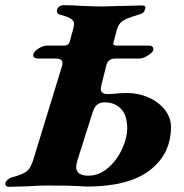

<svg xmlns="http://www.w3.org/2000/svg" viewBox="-27 -716 710 741"><path d="M-6 -11Q-4 -17 3 -23Q10 -29 20 -32Q59 -42 75 -54Q91 -66 100 -95L212 -460Q214 -465 214 -473Q214 -490 189 -490H119Q111 -490 106 -493.5Q101 -497 101 -502Q101 -515 119.5 -527.5Q138 -540 155 -540H219Q229 -540 234 -543.5Q239 -547 242 -555L257 -610Q259 -620 259 -623Q259 -635 247.5 -643Q236 -651 206 -659Q188 -664 194 -681Q196 -687 203 -691.5Q210 -696 217 -696Q254 -696 294 -693Q346 -691 365 -691L441 -693Q499 -695 522 -695Q538 -695 533 -680Q530 -671 524.5 -666.5Q519 -662 507 -659Q462 -646 446 -635Q430 -624 424 -601L412 -556L410 -548Q410 -540 424 -540H547Q565 -540 565 -525Q565 -516 545.5 -503Q526 -490 511 -490H418Q391 -490 384 -466L364 -387Q362 -377 362 -374Q362 -353 388 -353Q401 -353 423 -355Q445 -357 464 -357Q508 -357 547 -339.5Q586 -322 609.5 -292Q633 -262 633 -225Q632 -120 550 -58Q468 4 308 4Q303 4 273.5 2Q244 0 153 0Q119 0 80 3Q26 5 8 5Q-1 5 -4.5 0Q-8 -5 -6 -11ZM464 -221Q464 -271 440 -296Q416 -321 377 -321Q359 -321 348.5 -312.5Q338 -304 331 -284L272 -98Q267 -81 267 -72Q267 -38 314 -38Q355 -38 389.5 -67.5Q424 -97 444 -140.5Q464 -184 464 -221Z"/></svg>

Font: EB Garamond ExtraBold
Style: Italic
Weight: 800
Italic angle: -17.2°
Designer: Georg Duffner and Octavio Pardo
Foundry: Georg Duffner
Version: Version 1.000